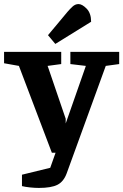

<svg xmlns="http://www.w3.org/2000/svg" viewBox="-50 -751 606 944"><path d="M222 -535 186 -578 282 -693Q293 -706 306.5 -718.5Q320 -731 336 -731Q354 -731 376 -708.5Q398 -686 398 -644ZM141 173Q121 173 97.5 170.5Q74 168 58 164V108L197 74L243 -56L282 0H205L43 -427L-30 -440V-496H251V-436L184 -427L188 -416L273 -167V-144L285 -178L368 -415L372 -427L296 -436V-496H536V-436L470 -427L278 101Q263 142 232.5 157.5Q202 173 141 173Z"/></svg>

Font: Faustina VF Beta
Style: Regular
Weight: 400
Designer: Alfonso Garcia
Foundry: Omnibus-Type
Version: Version 1.006